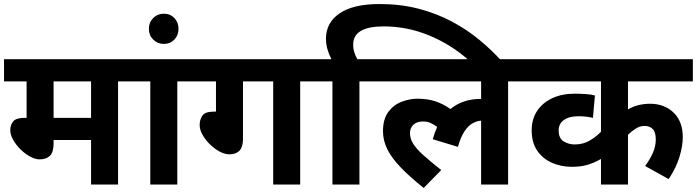

<svg xmlns="http://www.w3.org/2000/svg" viewBox="-20 -916 3459 953"><path d="M566 -512V0H432V-221H246V-204Q246 -161 228 -143Q210 -125 176 -125Q155 -125 130 -138.5Q105 -152 82.5 -174Q60 -196 45.5 -221.5Q31 -247 31 -270Q31 -296 45.5 -313.5Q60 -331 102 -331H112V-512H0V-622H661V-512ZM432 -512H246V-331H432Z M860 -512V0H726V-512H646V-622H955V-512Z M719 -773Q719 -805 740.5 -826.5Q762 -848 793 -848Q825 -848 845.5 -826.5Q866 -805 866 -773Q866 -741 845.5 -719.5Q825 -698 793 -698Q762 -698 740.5 -719.5Q719 -741 719 -773Z M1186 -512V-226Q1186 -186 1168.5 -168Q1151 -150 1119 -150Q1096 -150 1070.5 -163.5Q1045 -177 1022.5 -199Q1000 -221 985.5 -246.5Q971 -272 971 -296Q971 -322 984.5 -342Q998 -362 1042 -362H1052V-512H940V-622H1564V-512H1470V0H1336V-512Z M1630 -512H1550V-622H1625Q1612 -648 1605 -672.5Q1598 -697 1598 -724Q1598 -804 1666 -850Q1734 -896 1864 -896Q1969 -896 2058.5 -872.5Q2148 -849 2223 -809Q2298 -769 2359 -718.5Q2420 -668 2468 -615H2309Q2221 -694 2111.5 -739.5Q2002 -785 1885 -785Q1733 -785 1733 -695Q1733 -674 1739 -655.5Q1745 -637 1754 -622H1859V-512H1764V0H1630Z M1844 -512V-622H2596V-512H2502V0H2368V-317Q2348 -316 2326.5 -304.5Q2305 -293 2286 -265Q2267 -237 2253 -187L2128 -225Q2137 -258 2150 -286Q2134 -298 2117.5 -305.5Q2101 -313 2080 -313Q2049 -313 2032 -297Q2015 -281 2015 -255Q2015 -229 2030 -204Q2045 -179 2079 -148Q2113 -117 2170 -72L2083 17Q2013 -39 1968.5 -85.5Q1924 -132 1902.5 -175Q1881 -218 1881 -265Q1881 -325 1907.5 -360.5Q1934 -396 1973.5 -411Q2013 -426 2052 -426Q2102 -426 2140 -413.5Q2178 -401 2216 -375Q2277 -425 2366 -425H2368V-512Z M3419 -512H3097V-373Q3145 -401 3207 -401Q3278 -401 3323.5 -357Q3369 -313 3369 -235Q3369 -191 3352.5 -137Q3336 -83 3299 -27L3182 -92Q3205 -123 3220 -156Q3235 -189 3235 -224Q3235 -261 3219.5 -276Q3204 -291 3179 -291Q3156 -291 3134.5 -277Q3113 -263 3097 -247V0H2963V-127Q2930 -108 2896.5 -98Q2863 -88 2819 -88Q2764 -88 2718.5 -108.5Q2673 -129 2646 -169Q2619 -209 2619 -269Q2619 -325 2646 -365.5Q2673 -406 2721 -428.5Q2769 -451 2832 -451Q2860 -451 2888.5 -449Q2917 -447 2933 -442L2923 -331Q2891 -339 2852 -339Q2805 -339 2779 -320.5Q2753 -302 2753 -269Q2753 -229 2778 -214Q2803 -199 2832 -199Q2874 -199 2906.5 -218Q2939 -237 2963 -262V-512H2582V-622H3419Z"/></svg>

Font: RS Noto Sans
Style: Bold
Weight: 700
Designer: Monotype Design Team
Foundry: Monotype Imaging Inc.
Version: Version 3.10